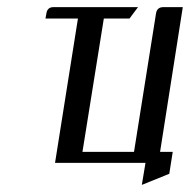

<svg xmlns="http://www.w3.org/2000/svg" viewBox="-20 -458 534 540"><path d="M107.9 -405.8 110.8 -421.9Q113.8 -438 130.9 -438H368.2L344.2 -405.8H272L211.9 -30.8H356.9L418.9 -420.9Q421.9 -438 439.9 -438H494.1L430.2 -30.8H465.8L456.1 30.8L378.9 62L389.2 0H134.8L199.2 -405.8Z"/></svg>

Font: Hhenum
Style: Italic
Weight: 400
Designer: T. Christopher White
Version: Version 1.0